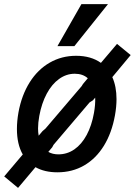

<svg xmlns="http://www.w3.org/2000/svg" viewBox="-28 -832 656 936"><path d="M609 -563.5 519.5 -456Q540 -410.5 540 -348.5Q540 -312 532.5 -270Q517 -184 478.5 -121.5Q440 -59 382.2 -25.5Q324.5 8 252 8Q189 8 145 -17L60 84L-7.5 28L83 -79Q54.5 -128.5 54.5 -203.5Q54.5 -241.5 62 -284Q77.5 -368.5 116.8 -430.8Q156 -493 214.2 -526.5Q272.5 -560 343 -560Q415.5 -560 464 -525.5L542.5 -618ZM430 -281Q437.5 -322.5 436 -356L425 -343L408.5 -332.5L233 -126L226.5 -114L207.5 -91.5Q228.5 -79.5 256.5 -79.5Q299.5 -79.5 334.8 -104Q370 -128.5 394.5 -174Q419 -219.5 430 -281ZM179.5 -193 193.5 -205 370 -412 376.5 -422.5 400 -450.5Q375.5 -472.5 336.5 -472.5Q295.5 -472.5 260.2 -447.2Q225 -422 200 -375.5Q175 -329 163.5 -266.5Q157.5 -233.5 157.5 -206Q157.5 -187 160.5 -170.5ZM252 -607 369 -812H498.5L334.5 -607Z"/></svg>

Font: JuliaMono Medium
Style: Italic
Weight: 500
Italic angle: -9°
Monospace: yes
Designer: cormullion
Foundry: corm
Version: Version 0.054; ttfautohint (v1.8.4)